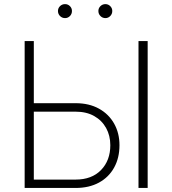

<svg xmlns="http://www.w3.org/2000/svg" viewBox="-20 -931 853 951"><path d="M132.8 -419.9H354.5Q421.4 -419.9 470.2 -392.8Q519 -365.7 545.4 -318.6Q571.8 -271.5 571.8 -211.9Q571.8 -148.9 545.4 -101.1Q519 -53.2 470.2 -26.6Q421.4 0 354.5 0H102.1V-727.5H147.5V-41.5H354.5Q434.6 -41.5 480.5 -88.9Q526.4 -136.2 526.4 -211.9Q526.4 -259.3 505.6 -296.9Q484.9 -334.5 446.5 -356.2Q408.2 -377.9 354.5 -377.9H132.8ZM711.4 -727.5V0H666V-727.5ZM502 -841.3Q487.8 -841.3 477.5 -851.6Q467.3 -861.8 467.3 -876.5Q467.3 -890.6 477.5 -900.6Q487.8 -910.6 502 -910.6Q516.1 -910.6 526.1 -900.6Q536.1 -890.6 536.1 -876.5Q536.1 -861.8 526.1 -851.6Q516.1 -841.3 502 -841.3ZM302.2 -841.3Q287.6 -841.3 277.3 -851.6Q267.1 -861.8 267.1 -876.5Q267.1 -890.6 277.3 -900.6Q287.6 -910.6 302.2 -910.6Q316.4 -910.6 326.4 -900.6Q336.4 -890.6 336.4 -876.5Q336.4 -861.8 326.4 -851.6Q316.4 -841.3 302.2 -841.3Z"/></svg>

Font: Inter 16pt ExtraLight
Style: Regular
Weight: 250
Version: Version 4.001;git-66647c0bb